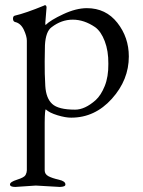

<svg xmlns="http://www.w3.org/2000/svg" viewBox="-20 -446 559 751"><path d="M273.9 -17.1Q312 -17.1 354 -54.2Q375 -73.2 389.6 -109.4Q404.3 -145.5 403.8 -196.3Q404.3 -247.1 389.6 -285.2Q375 -323.2 352.1 -339.8Q309.1 -369.1 264.6 -369.1Q220.2 -369.1 182.1 -339.8Q158.7 -323.2 155.8 -269L154.8 -205.1Q154.3 -157.2 157.2 -109.4Q160.2 -61.5 184.1 -39.6Q208 -17.1 273.9 -17.1ZM46.9 256.8Q75.2 248 80.1 238.3Q85 228.5 85 220.2V-287.1Q85 -304.2 73.2 -329.6Q61 -355 39.1 -359.9Q31.2 -361.8 30.8 -372.6Q30.8 -383.3 38.1 -384.8Q80.1 -394.5 153.8 -424.8L154.8 -425.8H155.8Q161.6 -425.8 162.1 -417L157.2 -356.9Q157.2 -349.1 158.2 -348.1Q177.2 -367.2 227.5 -390.6Q277.8 -414.1 319.8 -414.1Q394 -414.1 439 -356.9Q483.9 -299.8 483.9 -225.1Q483.9 -133.3 417.5 -59.6Q351.1 14.2 258.8 14.2Q237.3 14.6 205.1 4.9Q172.9 -4.9 159.2 -18.1Q155.3 -18.1 154.8 33.2V220.2Q154.8 235.4 169.4 243.2Q184.1 251 210 256.8Q236.3 262.7 235.8 275.9Q235.8 284.7 213.9 285.2L120.1 279.8L40 285.2Q19 285.2 19 275.4Q19 265.6 46.9 256.8Z"/></svg>

Font: EBGaramond
Style: Regular
Weight: 400
Version: Version 000.012g